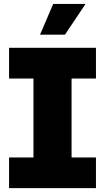

<svg xmlns="http://www.w3.org/2000/svg" viewBox="-20 -975 544 995"><path d="M477.3 0H27V-159.1H153.4V-568.2H27V-727.3H477.3V-568.2H350.9V-159.1H477.3ZM316.8 -795.5H187.5L255.7 -954.5H423.3Z"/></svg>

Font: Linik Sans Black
Style: Regular
Weight: 900
Designer: Fonts by Rasmus Andersson / Changes by Cristiano Sobral with parts from Marc Monis
Foundry: rsms
Version: Version 3.020; ttfautohint (v1.6)